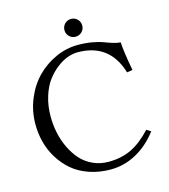

<svg xmlns="http://www.w3.org/2000/svg" viewBox="-118 -891 881 998"><g transform="rotate(-15 322.0 -392.0)"><path d="M323 -715.6Q309.1 -729.5 309.1 -749.5Q309.1 -769.5 323 -783.4Q336.9 -797.4 356.9 -797.4Q377 -797.4 390.9 -783.4Q404.8 -769.5 404.8 -749.5Q404.8 -729.5 390.9 -715.6Q377 -701.7 356.9 -701.7Q336.9 -701.7 323 -715.6ZM355.5 12.2Q293 12.2 239.7 -6.3Q186.5 -24.9 149.7 -56.6Q112.8 -88.4 86.9 -130.4Q61 -172.4 48.8 -219.2Q36.6 -266.1 36.6 -314.9Q36.6 -386.7 63.2 -451.2Q89.8 -515.6 134 -560.5Q178.2 -605.5 236.3 -631.6Q294.4 -657.7 356 -657.7Q397.5 -657.7 433.6 -651.1Q469.7 -644.5 490 -636.5Q510.3 -628.4 533.7 -621.1Q557.1 -613.8 575.2 -612.8Q578.1 -558.6 597.2 -458.5L566.9 -453.6Q516.6 -621.1 344.7 -621.1Q319.8 -621.1 291.3 -611.1Q262.7 -601.1 232.7 -578.1Q202.6 -555.2 178.5 -522.9Q154.3 -490.7 138.9 -441.4Q123.5 -392.1 123.5 -334Q123.5 -289.6 132.6 -246.3Q141.6 -203.1 160.4 -163.8Q179.2 -124.5 205.8 -94.5Q232.4 -64.5 271 -46.9Q309.6 -29.3 354.5 -29.3Q423.8 -29.3 478 -55.4Q532.2 -81.5 585.9 -139.6L608.9 -125Q558.1 -58.6 492.9 -23.2Q427.7 12.2 355.5 12.2Z"/></g></svg>

Font: Libertinage
Style: b
Weight: 400
Designer: OSP
Foundry: OSP
Version: Version 1.0; 2008; OFL relea